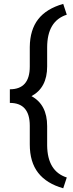

<svg xmlns="http://www.w3.org/2000/svg" viewBox="-20 -800 378 998"><path d="M308.6 178.7 327.1 122.6C260.1 101.1 226.1 45.6 225.1 -43.9V-144.5C225.1 -219.1 197.9 -271 143.6 -300.3C197.9 -329.3 225.1 -380.7 225.1 -454.6V-553.2C225.1 -645 259.1 -701.8 327.1 -723.6L308.6 -779.8C250.3 -763.2 206.9 -736.6 178.5 -700C150 -663.3 135.4 -615.2 134.8 -555.7V-454.1C134.8 -375.3 100.3 -335.9 31.2 -335.9V-265.1C100.3 -265.1 134.8 -225.6 134.8 -146.5V-49.3C134.8 11.9 149.3 61.1 178.5 98.4C207.6 135.7 251 162.4 308.6 178.7Z"/></svg>

Font: Roboto1
Style: rg
Weight: 400
Designer: Google
Version: Version 2.137; 2017